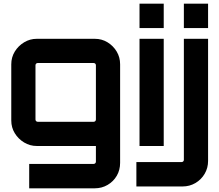

<svg xmlns="http://www.w3.org/2000/svg" viewBox="-20 -790 1184 1039"><path d="M138 229V97H487Q492 97 495.5 93.5Q499 90 499 85V0H179Q142 0 110.5 -19Q79 -38 60 -69Q41 -100 41 -138V-442Q41 -480 60 -511Q79 -542 110.5 -561Q142 -580 179 -580H493Q531 -580 562 -561Q593 -542 611.5 -511Q630 -480 630 -442V91Q630 130 612 161Q594 192 562.5 210.5Q531 229 493 229ZM184 -131H487Q492 -131 495.5 -134.5Q499 -138 499 -143V-437Q499 -442 495.5 -445.5Q492 -449 487 -449H184Q179 -449 175.5 -445.5Q172 -442 172 -437V-143Q172 -138 175.5 -134.5Q179 -131 184 -131Z M735 0V-580H866V0ZM735 -638V-770H866V-638Z M718 219V87H963Q968 87 971.5 83.5Q975 80 975 75V-580H1106V81Q1106 119 1087.5 150.5Q1069 182 1037.5 200.5Q1006 219 968 219ZM975 -638V-770H1106V-638Z"/></svg>

Font: Orbitron
Style: Bold
Weight: 700
Designer: Matt McInerney
Foundry: The League of Moveable Type
Version: Version 2.001